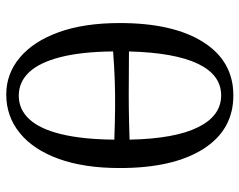

<svg xmlns="http://www.w3.org/2000/svg" viewBox="-98 -674 784 629"><g transform="rotate(-90 294.5 -359.0)"><path d="M300 -731Q368 -731 421 -686.5Q474 -642 504 -559Q534 -476 534 -359Q534 -184 471.5 -85.5Q409 13 297 13Q184 13 121.5 -85.5Q59 -184 59 -359Q59 -476 89 -559Q119 -642 173.5 -686.5Q228 -731 300 -731ZM296 -690Q251 -690 219 -655.5Q187 -621 170 -551Q153 -481 152 -377Q207 -375 253 -374.5Q299 -374 344.5 -375.5Q390 -377 441 -381Q440 -484 422.5 -553Q405 -622 373 -656Q341 -690 296 -690ZM297 -27Q364 -27 400.5 -103Q437 -179 441 -329Q391 -329 347 -329.5Q303 -330 256.5 -329.5Q210 -329 152 -327Q155 -179 192.5 -103Q230 -27 297 -27Z"/></g></svg>

Font: Arima Thin Medium
Style: Regular
Weight: 500
Version: Version 1.100